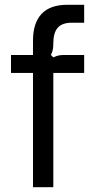

<svg xmlns="http://www.w3.org/2000/svg" viewBox="-20 -783 393 803"><path d="M118 0V-478H26V-553H118V-613Q118 -687 154 -725Q190 -763 261 -763H332V-688H280Q240 -688 221.5 -667Q203 -646 203 -602Q203 -589 201.5 -578.5Q200 -568 193 -553L203 -543Q218 -550 227.5 -551.5Q237 -553 249 -553H332V-478H203V0Z"/></svg>

Font: Open Sauce Sans
Style: Regular
Weight: 400
Designer: Alfredo Marco Pradil
Foundry: Creative Sauce Fz LLC
Version: Version 1.477